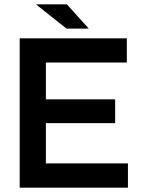

<svg xmlns="http://www.w3.org/2000/svg" viewBox="-20 -867 653 887"><path d="M71 0V-690H192V0ZM127 0V-112H571V0ZM127 -298V-408H512V-298ZM127 -578V-690H566V-578ZM287 -735 146 -847H289L390 -735Z"/></svg>

Font: Radio Canada Big Medium
Style: Regular
Weight: 500
Designer: Étienne Aubert Bonn
Foundry: Coppers and Brasses
Version: Version 1.001